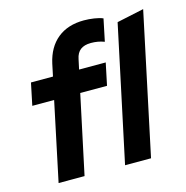

<svg xmlns="http://www.w3.org/2000/svg" viewBox="-110 -855 928 959"><g transform="rotate(-15 354.5 -376.0)"><path d="M75.9 0 161.7 -406.5H48.8L72.6 -521H186.4L199.8 -584.5Q217.7 -665.7 271.1 -709Q324.5 -752.3 407.9 -752.3Q433.2 -752.3 460.6 -748.2Q487.9 -744.1 505.4 -736.4L481.6 -621.8Q464.9 -628.1 448 -631.1Q431.1 -634.1 412.5 -634.1Q378.2 -634.1 358.4 -619Q338.5 -603.9 332.4 -572.1L321.4 -521H459.2L435.2 -406.5H296.7L210.1 0ZM419.6 0 568.6 -700 708.7 -729.9 553.9 0Z"/></g></svg>

Font: Red Hat Display VF
Style: Italic
Weight: 300
Italic angle: -12°
Designer: Pentagram, MCKL
Foundry: Pentagram, MCKL
Version: Version 1.023